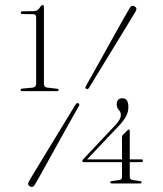

<svg xmlns="http://www.w3.org/2000/svg" viewBox="-20 -731 650 765"><path d="M70 -675Q63 -675 63 -680.5Q63 -686 70 -686L114 -686.5Q131.5 -686.5 140.5 -704Q145.5 -711 149.5 -711Q155 -711 155 -703.5V-397.5Q155 -383.5 168 -382L207.5 -377.5Q213.5 -377 213.5 -372.5Q213.5 -368 207.5 -368H68.5Q62 -368 62 -373Q62 -377.5 68.5 -378L111 -382Q124 -384 124 -398V-662Q124 -674.5 113 -674.5ZM466 -182Q466 -191 470.5 -194.5L487.5 -211.5Q491.5 -215 493.5 -215Q497 -215 497 -210V-96H543.5Q549.5 -96 549.5 -91Q549.5 -85 543 -85H497V-25.5Q497 -15.5 509.5 -13.5L537.5 -9.5Q544 -9 544 -4.5Q544 0 537.5 0H426Q419.5 0 419.5 -4.5Q419.5 -9 425.5 -9.5L454 -13.5Q466 -15 466 -25V-85H314.5Q308 -85 308 -90Q308 -92.5 312 -97L441.5 -234.5Q461.5 -256.5 461.5 -272.5Q461.5 -285 453.2 -293.5Q445 -302 445 -315.5Q445 -339.5 468 -339.5Q491.5 -339.5 491.5 -304.5Q491.5 -284.5 481.8 -266.8Q472 -249 454 -230L327 -96H466ZM335 -381.5Q330 -373 324 -377Q317 -380.5 323 -389.5Q330 -402 347.5 -433Q365 -464 387 -503.8Q409 -543.5 431.2 -583.2Q453.5 -623 471 -654.2Q488.5 -685.5 496.5 -698.5Q504 -712.5 516.5 -705.5Q528.5 -699 520 -685Q513.5 -674 495.2 -644Q477 -614 453.2 -575Q429.5 -536 405.2 -496.5Q381 -457 362 -425.8Q343 -394.5 335 -381.5ZM281 -314.5Q286 -322.5 292.5 -319.5Q299.5 -315.5 293 -306Q286 -294 268.5 -263Q251 -232 228.8 -192Q206.5 -152 184.2 -111.8Q162 -71.5 144.5 -40Q127 -8.5 119 4.5Q111 18.5 99 11.5Q87 4.5 95.5 -9Q102 -20 120.2 -50.2Q138.5 -80.5 162.5 -120Q186.5 -159.5 210.8 -199.2Q235 -239 254 -270.2Q273 -301.5 281 -314.5Z"/></svg>

Font: Fraunces 72pt S000 Thin
Style: Regular
Weight: 100
Version: Version 1.000; ttfautohint (v1.8.3)